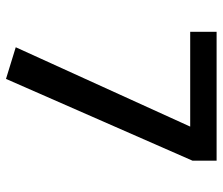

<svg xmlns="http://www.w3.org/2000/svg" viewBox="-71 -659 742 640"><g transform="rotate(90 300.0 -339.0)"><path d="M243 12 137.5 -20.5 402 -602H86V-690H515.5V-609.5Z"/></g></svg>

Font: Fira Code Light Medium
Style: Regular
Weight: 500
Monospace: yes
Version: Version 5.002